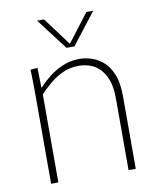

<svg xmlns="http://www.w3.org/2000/svg" viewBox="-83 -797 711 862"><g transform="rotate(-10 273.0 -366.0)"><path d="M80 -395Q80 -433 79.5 -462Q79 -491 78 -520L110 -523L112 -433H114Q132 -453 159.5 -475.5Q187 -498 223.5 -514Q260 -530 304 -530Q326 -530 353.5 -522Q381 -514 407 -493Q433 -472 449.5 -432.5Q466 -393 466 -331V0H433V-327Q433 -380 419.5 -414Q406 -448 385 -467Q364 -486 340 -493Q316 -500 295 -500Q253 -500 219 -484Q185 -468 158.5 -445Q132 -422 113 -402V0H80ZM254 -589 145 -732H177L272 -604L370 -732H401L290 -589Z"/></g></svg>

Font: Murecho ExtraLight
Style: Regular
Weight: 200
Designer: Neil Summerour
Foundry: Positype
Version: Version 1.010; ttfautohint (v1.8.3)